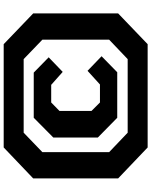

<svg xmlns="http://www.w3.org/2000/svg" viewBox="93 -870 840 1067"><g transform="rotate(-90 513.5 -337.0)"><path d="M227 63 55 -101V-573L227 -737H801L972 -573V-101L801 63ZM309 -48H718L826 -151V-522L718 -626H309L201 -522V-151ZM392 -106 282 -214V-461L392 -570H643L728 -487L647 -409L575 -473H477L430 -427V-249L477 -202H577L653 -271L734 -193L645 -106Z"/></g></svg>

Font: Tomorrow SemiBold
Style: Regular
Weight: 600
Designer: Tony de Marco, Monica Rizzolli
Foundry: Just in Type
Version: Version 2.002